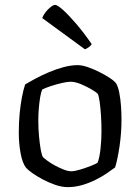

<svg xmlns="http://www.w3.org/2000/svg" viewBox="-20 -767 574 787"><path d="M258 0Q233 0 206 -9.5Q179 -19 154.5 -32Q130 -45 112 -58Q94 -71 87 -79Q72 -98 64.5 -138.5Q57 -179 57 -223Q57 -264 60.5 -301Q64 -338 70 -369Q76 -400 83 -421Q98 -430 123 -443.5Q148 -457 178 -470Q208 -483 239.5 -491.5Q271 -500 298 -500Q316 -500 339.5 -492Q363 -484 387 -472Q411 -460 430 -447.5Q449 -435 456 -425Q464 -412 469 -386.5Q474 -361 476 -332Q478 -303 478 -278Q478 -221 470 -167.5Q462 -114 452 -81Q439 -71 418.5 -57Q398 -43 372 -30Q346 -17 317 -8.5Q288 0 258 0ZM272 -65Q286 -65 309 -72Q332 -79 352.5 -87Q373 -95 380 -100Q388 -120 392 -157Q396 -194 396 -229Q396 -261 394 -293Q392 -325 388.5 -349.5Q385 -374 381 -382Q376 -388 356 -400Q336 -412 312 -422Q288 -432 269 -432Q256 -432 232.5 -426.5Q209 -421 186.5 -413.5Q164 -406 153 -400Q148 -389 144.5 -367.5Q141 -346 139 -321.5Q137 -297 137 -274Q137 -239 140 -207.5Q143 -176 147 -153.5Q151 -131 156 -123Q161 -118 174.5 -108Q188 -98 205.5 -88.5Q223 -79 241 -72Q259 -65 272 -65ZM328 -565 153 -693Q158 -706 167.5 -718Q177 -730 188 -738.5Q199 -747 206 -747Q215 -747 237.5 -727Q260 -707 291.5 -670.5Q323 -634 356 -586Q353 -581 345 -574.5Q337 -568 328 -565Z"/></svg>

Font: Texturina 12pt Light
Style: Regular
Weight: 300
Designer: Guillermo Torres Carreño
Foundry: Omnibus-Type
Version: Version 1.002